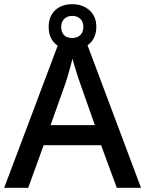

<svg xmlns="http://www.w3.org/2000/svg" viewBox="-20 -899 696 919"><path d="M539 0 464 -204H189L115 0H0L270 -717H386L655 0ZM364 -499Q360 -510 352.5 -532.5Q345 -555 338 -579Q331 -603 327 -618Q322 -598 315.5 -574.5Q309 -551 303 -531Q297 -511 293 -499L222 -300H434ZM326 -661Q275 -661 244 -690Q213 -719 213 -770Q213 -821 244 -850Q275 -879 326 -879Q375 -879 408 -850Q441 -821 441 -771Q441 -719 408.5 -690Q376 -661 326 -661ZM326 -717Q349 -717 364 -731Q379 -745 379 -770Q379 -795 364 -809Q349 -823 326 -823Q303 -823 288 -809Q273 -795 273 -770Q273 -745 286.5 -731Q300 -717 326 -717Z"/></svg>

Font: Noto Sans Nag Mundari Medium
Style: Regular
Weight: 500
Version: Version 1.000